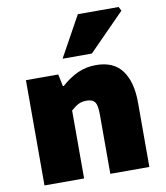

<svg xmlns="http://www.w3.org/2000/svg" viewBox="-91 -913 852 988"><g transform="rotate(-10 335.0 -419.0)"><path d="M61 -550H230L243 -487H248Q289 -524 333 -544Q377 -564 429 -564Q521 -564 565 -504Q609 -444 609 -338V0H405V-312Q405 -359 392.5 -375.5Q380 -392 350 -392Q325 -392 308 -383.5Q291 -375 268 -355V0H61ZM383 -838H596L607 -817L419 -626H266Z"/></g></svg>

Font: Nebula Sans Black
Style: Regular
Weight: 900
Designer: Paul D. Hunt for Adobe (as Source Sans)
Foundry: Nebula Entertainment & Broadcasting LLC
Version: Version 1.010